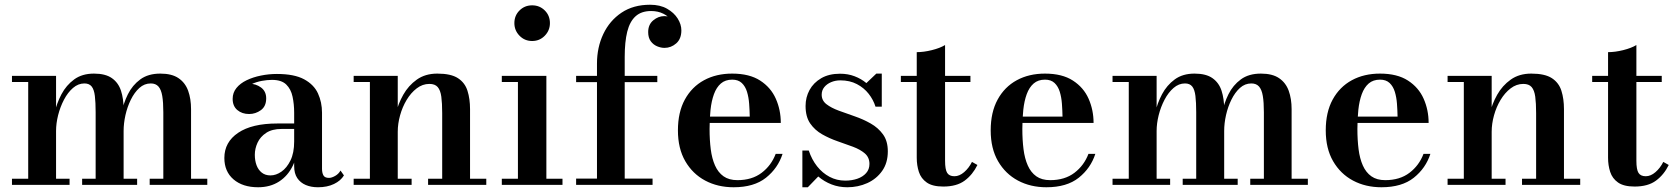

<svg xmlns="http://www.w3.org/2000/svg" viewBox="-20 -780 7070 810"><path d="M216.5 -460V-26H273.5V0H30.5V-26H99V-434H30.5V-460ZM501.5 -319.5V-26H558.5V0H326.5V-26H383.5V-306.5Q383.5 -348.5 380.2 -375.2Q377 -402 366.8 -415Q356.5 -428 336 -428Q310 -428 288 -409Q266 -390 250 -359.5Q234 -329 225.2 -294.2Q216.5 -259.5 216.5 -227.5L201 -226.5Q201 -260.5 210 -302.2Q219 -344 239.2 -382.2Q259.5 -420.5 293 -445Q326.5 -469.5 376.5 -469.5Q425 -469.5 452.2 -450.2Q479.5 -431 490.5 -397Q501.5 -363 501.5 -319.5ZM786 -319.5V-26H854.5V0H611.5V-26H669V-306.5Q669 -348.5 664.5 -375.2Q660 -402 648.5 -415Q637 -428 616 -428Q589 -428 568 -409Q547 -390 532 -359.5Q517 -329 509.2 -294.2Q501.5 -259.5 501.5 -227.5L485 -226.5Q485 -260.5 492.8 -302.2Q500.5 -344 519.5 -382.2Q538.5 -420.5 571.8 -445Q605 -469.5 656.5 -469.5Q705 -469.5 733.2 -450.2Q761.5 -431 773.8 -397Q786 -363 786 -319.5Z M1321.5 10Q1292.5 10 1270 0.5Q1247.5 -9 1234.2 -28.5Q1221 -48 1221 -79V-304.5Q1221 -340.5 1214.2 -372.2Q1207.5 -404 1187.5 -423.5Q1167.5 -443 1127.5 -443Q1107.5 -443 1084.5 -438.8Q1061.5 -434.5 1041 -425Q1020.5 -415.5 1007.5 -400.2Q994.5 -385 994.5 -363H962.5Q962.5 -392 983.2 -409.5Q1004 -427 1031 -427Q1059 -427 1081 -411Q1103 -395 1103 -365Q1103 -331.5 1080.5 -315.2Q1058 -299 1031 -299Q1001 -299 981.2 -315.8Q961.5 -332.5 961.5 -363Q961.5 -389 977.5 -408.8Q993.5 -428.5 1020.5 -441.5Q1047.5 -454.5 1080.8 -461.2Q1114 -468 1148 -468Q1221.5 -468 1263 -445.5Q1304.5 -423 1321.5 -385.8Q1338.5 -348.5 1338.5 -304.5V-68Q1338.5 -51.5 1344.2 -40.5Q1350 -29.5 1368 -29.5Q1379 -29.5 1393.8 -37.8Q1408.5 -46 1416.5 -60.5L1431 -40Q1417.5 -17.5 1389 -3.8Q1360.5 10 1321.5 10ZM1069 10Q1004 10 965.2 -23.2Q926.5 -56.5 926.5 -113.5Q926.5 -180.5 984.8 -219.8Q1043 -259 1149.5 -259H1267.5V-236H1168Q1128 -236 1103 -219.5Q1078 -203 1066.5 -178Q1055 -153 1055 -127Q1055 -103 1062.2 -83.2Q1069.5 -63.5 1084.2 -51.8Q1099 -40 1121 -40Q1144.5 -40 1167.2 -55.8Q1190 -71.5 1205.5 -103.2Q1221 -135 1221 -183H1236.5Q1236.5 -125.5 1215.8 -82Q1195 -38.5 1157.5 -14.2Q1120 10 1069 10Z M1658 -460V-26H1716.5V0H1472V-26H1540.5V-434H1472V-460ZM1963 -319.5V-26H2031.5V0H1786V-26H1845.5V-303Q1845.5 -345 1841.8 -372.2Q1838 -399.5 1826.5 -412.8Q1815 -426 1791.5 -426Q1762.5 -426 1738 -407.2Q1713.5 -388.5 1695.5 -358.5Q1677.5 -328.5 1667.8 -293.2Q1658 -258 1658 -224L1639.5 -223Q1639.5 -257 1649.5 -299.2Q1659.5 -341.5 1681.2 -380.2Q1703 -419 1738.5 -444.2Q1774 -469.5 1825 -469.5Q1882.5 -469.5 1912 -450.2Q1941.5 -431 1952.2 -397Q1963 -363 1963 -319.5Z M2225 -607Q2193.5 -607 2171.8 -629.2Q2150 -651.5 2150 -682.5Q2150 -714.5 2171.8 -736Q2193.5 -757.5 2225 -757.5Q2256.5 -757.5 2278.2 -736Q2300 -714.5 2300 -682.5Q2300 -651.5 2278.2 -629.2Q2256.5 -607 2225 -607ZM2285 -460V-26H2353V0H2097V-26H2165V-434H2097V-460Z M2498.5 0V-511.5Q2498.5 -580 2525.2 -636.5Q2552 -693 2602 -726.5Q2652 -760 2722.5 -760Q2765 -760 2794.2 -743.2Q2823.5 -726.5 2839 -701.8Q2854.5 -677 2854.5 -652Q2854.5 -616 2832.8 -597Q2811 -578 2783.5 -578Q2768 -578 2752 -584.8Q2736 -591.5 2725.2 -606.2Q2714.5 -621 2714.5 -644.5Q2714.5 -676.5 2736 -694.2Q2757.5 -712 2782 -712Q2799 -712 2815.5 -704.8Q2832 -697.5 2842.8 -684.2Q2853.5 -671 2853.5 -652H2827.5Q2827.5 -673.5 2814.5 -692Q2801.5 -710.5 2778.8 -722Q2756 -733.5 2727 -733.5Q2686 -733.5 2661.5 -711.5Q2637 -689.5 2626.2 -646.5Q2615.5 -603.5 2615.5 -540V0ZM2410.5 0V-26.5H2733V0ZM2410.5 -433.5V-460H2753V-433.5Z M3075 10Q3008 10 2955 -18.2Q2902 -46.5 2871 -100Q2840 -153.5 2840 -230Q2840 -306.5 2869.2 -360Q2898.5 -413.5 2950 -441.5Q3001.5 -469.5 3069 -469.5Q3141.5 -469.5 3186.8 -440.2Q3232 -411 3253 -363.5Q3274 -316 3274 -261.5H2907.5V-288H3143Q3142.5 -314.5 3140.5 -342Q3138.5 -369.5 3131.5 -392.5Q3124.5 -415.5 3109.5 -429.8Q3094.5 -444 3069 -444Q3040 -444 3021.2 -427.8Q3002.5 -411.5 2992 -382.8Q2981.5 -354 2977.5 -316.5Q2973.5 -279 2973.5 -236Q2973.5 -189.5 2978.5 -150.2Q2983.5 -111 2996.5 -81.8Q3009.5 -52.5 3032.5 -36.2Q3055.5 -20 3091 -20Q3152.5 -20 3193.2 -51Q3234 -82 3252.5 -131H3281.5Q3262 -70.5 3211.5 -30.2Q3161 10 3075 10Z M3365 10V-145H3392Q3404.5 -107 3427 -78.5Q3449.5 -50 3479.8 -34Q3510 -18 3546 -18Q3574 -18 3597 -26Q3620 -34 3634 -49.8Q3648 -65.5 3648 -88.5Q3648 -116 3628.5 -132.8Q3609 -149.5 3578.2 -161Q3547.5 -172.5 3513.2 -184.2Q3479 -196 3448.2 -213.5Q3417.5 -231 3398 -259.2Q3378.5 -287.5 3378.5 -333Q3378.5 -369.5 3395.2 -400.2Q3412 -431 3444.5 -450Q3477 -469 3524 -469Q3557.5 -469 3585.5 -458.2Q3613.5 -447.5 3635 -429.5L3677 -469.5H3700V-330H3673.5Q3664.5 -359 3644.8 -384.2Q3625 -409.5 3595 -425.2Q3565 -441 3525 -441Q3504.5 -441 3486.5 -433.5Q3468.5 -426 3457.5 -412.5Q3446.5 -399 3446.5 -380.5Q3446.5 -356 3466.5 -340.5Q3486.5 -325 3518.5 -313.2Q3550.5 -301.5 3586 -289.2Q3621.5 -277 3653.2 -259Q3685 -241 3705.2 -213Q3725.5 -185 3725.5 -141.5Q3725.5 -92.5 3701.5 -58.8Q3677.5 -25 3638.8 -7.5Q3600 10 3554.5 10Q3519 10 3488 -2Q3457 -14 3432 -35.5L3388 10Z M3959.5 7Q3914 7 3889.8 -10Q3865.5 -27 3856.5 -54.8Q3847.5 -82.5 3847.5 -114.5V-560Q3877 -560 3911.2 -568.5Q3945.5 -577 3967 -590V-102Q3967 -64.5 3976 -50.5Q3985 -36.5 4006.5 -36.5Q4027.5 -36.5 4047.5 -53.8Q4067.5 -71 4080.5 -97L4103.5 -84Q4083.5 -43 4049.8 -18Q4016 7 3959.5 7ZM3780.5 -434V-460H4074V-434Z M4394.5 10Q4327.5 10 4274.5 -18.2Q4221.5 -46.5 4190.5 -100Q4159.5 -153.5 4159.5 -230Q4159.5 -306.5 4188.8 -360Q4218 -413.5 4269.5 -441.5Q4321 -469.5 4388.5 -469.5Q4461 -469.5 4506.2 -440.2Q4551.5 -411 4572.5 -363.5Q4593.5 -316 4593.5 -261.5H4227V-288H4462.5Q4462 -314.5 4460 -342Q4458 -369.5 4451 -392.5Q4444 -415.5 4429 -429.8Q4414 -444 4388.5 -444Q4359.5 -444 4340.8 -427.8Q4322 -411.5 4311.5 -382.8Q4301 -354 4297 -316.5Q4293 -279 4293 -236Q4293 -189.5 4298 -150.2Q4303 -111 4316 -81.8Q4329 -52.5 4352 -36.2Q4375 -20 4410.5 -20Q4472 -20 4512.8 -51Q4553.5 -82 4572 -131H4601Q4581.5 -70.5 4531 -30.2Q4480.5 10 4394.5 10Z M4859.5 -460V-26H4916.5V0H4673.5V-26H4742V-434H4673.5V-460ZM5144.5 -319.5V-26H5201.5V0H4969.5V-26H5026.5V-306.5Q5026.5 -348.5 5023.2 -375.2Q5020 -402 5009.8 -415Q4999.5 -428 4979 -428Q4953 -428 4931 -409Q4909 -390 4893 -359.5Q4877 -329 4868.2 -294.2Q4859.5 -259.5 4859.5 -227.5L4844 -226.5Q4844 -260.5 4853 -302.2Q4862 -344 4882.2 -382.2Q4902.5 -420.5 4936 -445Q4969.5 -469.5 5019.5 -469.5Q5068 -469.5 5095.2 -450.2Q5122.5 -431 5133.5 -397Q5144.5 -363 5144.5 -319.5ZM5429 -319.5V-26H5497.5V0H5254.5V-26H5312V-306.5Q5312 -348.5 5307.5 -375.2Q5303 -402 5291.5 -415Q5280 -428 5259 -428Q5232 -428 5211 -409Q5190 -390 5175 -359.5Q5160 -329 5152.2 -294.2Q5144.5 -259.5 5144.5 -227.5L5128 -226.5Q5128 -260.5 5135.8 -302.2Q5143.5 -344 5162.5 -382.2Q5181.5 -420.5 5214.8 -445Q5248 -469.5 5299.5 -469.5Q5348 -469.5 5376.2 -450.2Q5404.5 -431 5416.8 -397Q5429 -363 5429 -319.5Z M5808 10Q5741 10 5688 -18.2Q5635 -46.5 5604 -100Q5573 -153.5 5573 -230Q5573 -306.5 5602.2 -360Q5631.5 -413.5 5683 -441.5Q5734.5 -469.5 5802 -469.5Q5874.5 -469.5 5919.8 -440.2Q5965 -411 5986 -363.5Q6007 -316 6007 -261.5H5640.5V-288H5876Q5875.5 -314.5 5873.5 -342Q5871.5 -369.5 5864.5 -392.5Q5857.5 -415.5 5842.5 -429.8Q5827.5 -444 5802 -444Q5773 -444 5754.2 -427.8Q5735.5 -411.5 5725 -382.8Q5714.5 -354 5710.5 -316.5Q5706.5 -279 5706.5 -236Q5706.5 -189.5 5711.5 -150.2Q5716.5 -111 5729.5 -81.8Q5742.5 -52.5 5765.5 -36.2Q5788.5 -20 5824 -20Q5885.5 -20 5926.2 -51Q5967 -82 5985.5 -131H6014.5Q5995 -70.5 5944.5 -30.2Q5894 10 5808 10Z M6273 -460V-26H6331.5V0H6087V-26H6155.5V-434H6087V-460ZM6578 -319.5V-26H6646.5V0H6401V-26H6460.5V-303Q6460.5 -345 6456.8 -372.2Q6453 -399.5 6441.5 -412.8Q6430 -426 6406.5 -426Q6377.5 -426 6353 -407.2Q6328.5 -388.5 6310.5 -358.5Q6292.5 -328.5 6282.8 -293.2Q6273 -258 6273 -224L6254.5 -223Q6254.5 -257 6264.5 -299.2Q6274.5 -341.5 6296.2 -380.2Q6318 -419 6353.5 -444.2Q6389 -469.5 6440 -469.5Q6497.5 -469.5 6527 -450.2Q6556.5 -431 6567.2 -397Q6578 -363 6578 -319.5Z M6876 7Q6830.5 7 6806.2 -10Q6782 -27 6773 -54.8Q6764 -82.5 6764 -114.5V-560Q6793.5 -560 6827.8 -568.5Q6862 -577 6883.5 -590V-102Q6883.5 -64.5 6892.5 -50.5Q6901.5 -36.5 6923 -36.5Q6944 -36.5 6964 -53.8Q6984 -71 6997 -97L7020 -84Q7000 -43 6966.2 -18Q6932.5 7 6876 7ZM6697 -434V-460H6990.5V-434Z"/></svg>

Font: Bodoni Moda 9pt SemiBold
Style: Regular
Weight: 600
Designer: Owen Earl
Foundry: indestructible type
Version: Version 2.005